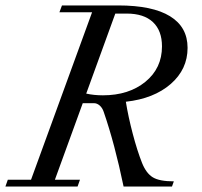

<svg xmlns="http://www.w3.org/2000/svg" viewBox="-34 -683 738 703"><path d="M-14.2 0 -5.4 -24.9H79.6L303.2 -638.2H183.6L192.9 -663.1H398.4Q524.4 -663.1 588.6 -623.5Q652.8 -584 652.8 -507.8Q652.8 -429.2 591.1 -375.5Q529.3 -321.8 426.8 -310.5Q435.5 -256.3 451.9 -193.8Q468.3 -131.3 486.3 -85.9Q501.5 -48.3 525.6 -33.7Q549.8 -19 602.5 -19L595.7 0H418.5Q386.2 -156.2 345.7 -273.4Q340.8 -288.1 331.1 -296.6Q321.3 -305.2 310.1 -305.2H269L167 -24.9H258.8L250 0ZM429.7 -633.3H388.2L281.7 -340.3Q309.6 -334 342.8 -334Q437.5 -334 498.3 -383.5Q559.1 -433.1 559.1 -513.2Q559.1 -570.8 525.9 -602.1Q492.7 -633.3 429.7 -633.3Z"/></svg>

Font: Elstob 14pt
Style: Italic
Weight: 400
Italic angle: -20°
Designer: Peter S. Baker
Version: Version 1.015